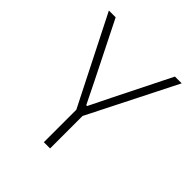

<svg xmlns="http://www.w3.org/2000/svg" viewBox="-177 -761 882 882"><g transform="rotate(45 264.5 -319.5)"><path d="M247 -206 28 -639H72L209 -365.5L262 -258H267.5L320.5 -365.5L457 -639H501L282.5 -206ZM244.5 0V-247H285V0Z"/></g></svg>

Font: Anek Telugu ExtraLight
Style: Regular
Weight: 250
Version: Version 1.003